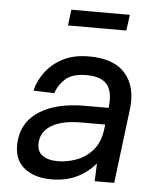

<svg xmlns="http://www.w3.org/2000/svg" viewBox="-51 -741 648 794"><g transform="rotate(5 272.5 -344.0)"><path d="M213 -697H456L447 -631H205ZM191 9Q117 9 74 -29Q31 -67 40 -144Q50 -222 120 -264Q190 -306 304 -306H402Q410 -372 385.5 -402.5Q361 -433 300 -433Q241 -433 212.5 -407.5Q184 -382 173 -347L86 -350Q96 -392 124 -429Q152 -466 196.5 -488.5Q241 -511 304 -511Q407 -511 454.5 -456Q502 -401 490 -306L452 1H371L374 -73Q342 -35 297 -13Q252 9 191 9ZM212 -68Q249 -68 288 -82Q327 -96 356 -129Q385 -162 392 -219L394 -236H298Q217 -236 174.5 -211.5Q132 -187 127 -145Q122 -105 145.5 -86.5Q169 -68 212 -68Z"/></g></svg>

Font: Haskoy Medium
Style: Italic
Weight: 500
Designer: Ertekin Erdin
Foundry: Ertekin Erdin
Version: Version 2.000; ttfautohint (v1.8.4.7-5d5b)